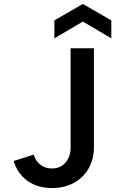

<svg xmlns="http://www.w3.org/2000/svg" viewBox="-20 -944 583 971"><path d="M337 -700H455V-202Q455 -138 427.5 -91Q400 -44 352.5 -18.5Q305 7 244 7Q170 7 119.5 -29Q69 -65 49 -130L151 -162Q157 -141 169.5 -125.5Q182 -110 200.5 -101Q219 -92 244 -92Q273 -92 293.5 -106Q314 -120 325.5 -143.5Q337 -167 337 -196ZM543 -750 399 -835 255 -750V-841L399 -924L543 -841Z"/></svg>

Font: Albert Sans SemiBold
Style: Regular
Weight: 600
Designer: Andreas Rasmussen
Foundry: a.Foundry
Version: Version 1.025